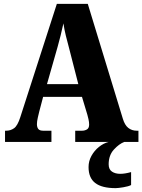

<svg xmlns="http://www.w3.org/2000/svg" viewBox="-20 -734 736 993"><path d="M6 0V-58H12Q35 -58 53 -71Q71 -84 85 -128L274 -714H434L615 -121Q625 -87 643.5 -72.5Q662 -58 687 -58H696V0H369V-58H405Q418 -58 429.5 -64.5Q441 -71 441 -90Q441 -103 437.5 -118Q434 -133 432 -140L404 -233H203L183 -157Q180 -145 175.5 -125.5Q171 -106 171 -92Q171 -76 178 -67Q185 -58 203 -58H246V0ZM223 -299H385L336 -490Q328 -519 320.5 -549.5Q313 -580 308 -613Q301 -581 293.5 -550.5Q286 -520 278 -492ZM578 239Q507 239 472.5 212.5Q438 186 438 130Q438 99 453 72Q468 45 491.5 26Q515 7 542 0H623Q596 10 569 39.5Q542 69 542 116Q542 142 559 153.5Q576 165 602 165Q626 165 658 156V223Q645 230 618 234.5Q591 239 578 239Z"/></svg>

Font: Noto Serif Lao Condensed Black
Style: Regular
Weight: 900
Width: 3
Designer: Monotype Design Team
Foundry: Monotype Imaging Inc.
Version: Version 2.003; ttfautohint (v1.8.4.7-5d5b)